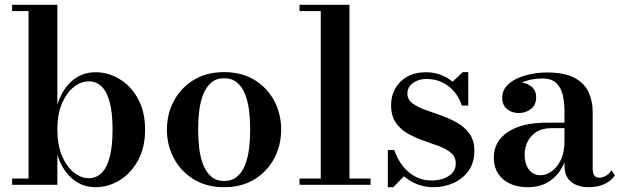

<svg xmlns="http://www.w3.org/2000/svg" viewBox="-20 -770 2592 800"><path d="M378.5 10Q321 10 279.5 -26.8Q238 -63.5 219 -125.5V0H30.5V-26H99V-724H30.5V-750H219V-334Q238 -396 279.5 -432.5Q321 -469 378.5 -469Q431 -469 478.2 -440.5Q525.5 -412 555 -358.5Q584.5 -305 584.5 -230Q584.5 -155 555 -101.2Q525.5 -47.5 478.2 -18.8Q431 10 378.5 10ZM349.5 -27.5Q381 -27.5 403.2 -49.2Q425.5 -71 437.2 -116Q449 -161 449 -230Q449 -299 437.2 -343.8Q425.5 -388.5 403.2 -409.8Q381 -431 349.5 -431Q317.5 -431 287.5 -407.5Q257.5 -384 238.2 -339Q219 -294 219 -230Q219 -166 238.2 -120.8Q257.5 -75.5 287.5 -51.5Q317.5 -27.5 349.5 -27.5Z M914 10Q840.5 10 787 -23Q733.5 -56 704.5 -110.5Q675.5 -165 675.5 -230Q675.5 -295 704.5 -349.5Q733.5 -404 787 -436.8Q840.5 -469.5 914 -469.5Q987.5 -469.5 1040.8 -436.8Q1094 -404 1122.8 -349.5Q1151.5 -295 1151.5 -230Q1151.5 -165 1122.8 -110.5Q1094 -56 1040.8 -23Q987.5 10 914 10ZM914 -16Q946.5 -16 967.8 -34Q989 -52 1001 -82.2Q1013 -112.5 1017.8 -151Q1022.5 -189.5 1022.5 -230Q1022.5 -271 1017.8 -309.2Q1013 -347.5 1001 -377.8Q989 -408 967.8 -426Q946.5 -444 914 -444Q881.5 -444 860.5 -426Q839.5 -408 827.2 -377.8Q815 -347.5 810.2 -309.2Q805.5 -271 805.5 -230Q805.5 -189.5 810.2 -151Q815 -112.5 827.2 -82.2Q839.5 -52 860.5 -34Q881.5 -16 914 -16Z M1436 -750V-26H1524V0H1228V-26H1316.5V-724H1228V-750Z M1596 10V-145H1623Q1635.5 -107 1658 -78.5Q1680.5 -50 1710.8 -34Q1741 -18 1777 -18Q1805 -18 1828 -26Q1851 -34 1865 -49.8Q1879 -65.5 1879 -88.5Q1879 -116 1859.5 -132.8Q1840 -149.5 1809.2 -161Q1778.5 -172.5 1744.2 -184.2Q1710 -196 1679.2 -213.5Q1648.5 -231 1629 -259.2Q1609.5 -287.5 1609.5 -333Q1609.5 -369.5 1626.2 -400.2Q1643 -431 1675.5 -450Q1708 -469 1755 -469Q1788.5 -469 1816.5 -458.2Q1844.5 -447.5 1866 -429.5L1908 -469.5H1931V-330H1904.5Q1895.5 -359 1875.8 -384.2Q1856 -409.5 1826 -425.2Q1796 -441 1756 -441Q1735.5 -441 1717.5 -433.5Q1699.5 -426 1688.5 -412.5Q1677.5 -399 1677.5 -380.5Q1677.5 -356 1697.5 -340.5Q1717.5 -325 1749.5 -313.2Q1781.5 -301.5 1817 -289.2Q1852.5 -277 1884.2 -259Q1916 -241 1936.2 -213Q1956.5 -185 1956.5 -141.5Q1956.5 -92.5 1932.5 -58.8Q1908.5 -25 1869.8 -7.5Q1831 10 1785.5 10Q1750 10 1719 -2Q1688 -14 1663 -35.5L1619 10Z M2432.5 10Q2403.5 10 2381 0.5Q2358.5 -9 2345.2 -28.5Q2332 -48 2332 -79V-304.5Q2332 -340.5 2325.2 -372.2Q2318.5 -404 2298.5 -423.5Q2278.5 -443 2238.5 -443Q2218.5 -443 2195.5 -438.8Q2172.5 -434.5 2152 -425Q2131.5 -415.5 2118.5 -400.2Q2105.5 -385 2105.5 -363H2073.5Q2073.5 -392 2094.2 -409.5Q2115 -427 2142 -427Q2170 -427 2192 -411Q2214 -395 2214 -365Q2214 -331.5 2191.5 -315.2Q2169 -299 2142 -299Q2112 -299 2092.2 -315.8Q2072.5 -332.5 2072.5 -363Q2072.5 -389 2088.5 -408.8Q2104.5 -428.5 2131.5 -441.5Q2158.5 -454.5 2191.8 -461.2Q2225 -468 2259 -468Q2332.5 -468 2374 -445.5Q2415.5 -423 2432.5 -385.8Q2449.5 -348.5 2449.5 -304.5V-68Q2449.5 -51.5 2455.2 -40.5Q2461 -29.5 2479 -29.5Q2490 -29.5 2504.8 -37.8Q2519.5 -46 2527.5 -60.5L2542 -40Q2528.5 -17.5 2500 -3.8Q2471.5 10 2432.5 10ZM2180 10Q2115 10 2076.2 -23.2Q2037.5 -56.5 2037.5 -113.5Q2037.5 -180.5 2095.8 -219.8Q2154 -259 2260.5 -259H2378.5V-236H2279Q2239 -236 2214 -219.5Q2189 -203 2177.5 -178Q2166 -153 2166 -127Q2166 -103 2173.2 -83.2Q2180.5 -63.5 2195.2 -51.8Q2210 -40 2232 -40Q2255.5 -40 2278.2 -55.8Q2301 -71.5 2316.5 -103.2Q2332 -135 2332 -183H2347.5Q2347.5 -125.5 2326.8 -82Q2306 -38.5 2268.5 -14.2Q2231 10 2180 10Z"/></svg>

Font: Bodoni Moda 9pt SemiBold
Style: Regular
Weight: 600
Designer: Owen Earl
Foundry: indestructible type
Version: Version 2.005